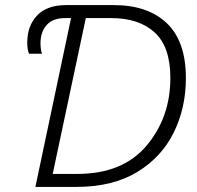

<svg xmlns="http://www.w3.org/2000/svg" viewBox="-20 -734 773 754"><path d="M119 0H280Q422 0 518 -58Q614 -116 662 -213Q710 -310 710 -427Q710 -572 635 -643Q560 -714 427 -714H240Q164 -714 125.5 -673Q87 -632 87 -567Q87 -539 94 -523H145Q139 -541 139 -564Q139 -608 163 -635.5Q187 -663 236 -663H259ZM187 -51 317 -663H416Q526 -663 587.5 -606.5Q649 -550 649 -428Q649 -273 555.5 -162Q462 -51 283 -51Z"/></svg>

Font: Noto Sans UI Light
Style: Italic
Weight: 300
Italic angle: -12°
Designer: Monotype Design Team
Foundry: Monotype Imaging Inc.
Version: Version 1.901